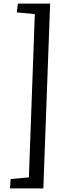

<svg xmlns="http://www.w3.org/2000/svg" viewBox="-20 -832 373 1064"><path d="M172.9 -753.9 73.2 -763.2 79.1 -812H257.8L220.2 211.9H35.2L39.1 160.2L140.1 150.9Z"/></svg>

Font: Literata Book
Style: Italic
Weight: 400
Italic angle: -3°
Designer: Latin by Veronika Burian and Jose Scaglione. Greek by Irene Vlachou. Cyrillic by Vera Evstafieva
Foundry: TypeTogether
Version: Version 1.003;PS 001.003;hotconv 1.0.88;makeotf.lib2.5.64775